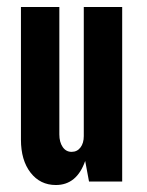

<svg xmlns="http://www.w3.org/2000/svg" viewBox="-20 -520 420 550"><path d="M140 10Q95 10 67.5 -25.5Q40 -61 40 -120V-500H150V-135Q150 -113 159.5 -99Q169 -85 185 -85Q201 -85 210.5 -97.5Q220 -110 220 -130V-500H330V0H235L224 -59Q200 10 140 10Z"/></svg>

Font: Gully ECD Medium
Style: Regular
Weight: 500
Width: 2
Designer: jaikishan Patel
Foundry: MagicType
Version: Version 1.000;Glyphs 3.2 (3242)